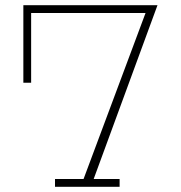

<svg xmlns="http://www.w3.org/2000/svg" viewBox="-20 -720 697 740"><path d="M587 -700H70V-401H100V-670H541L302 -30H192V0H441V-30H341Z"/></svg>

Font: Space Cowgirl Thin
Style: Regular
Weight: 100
Designer: Valery Marier
Foundry: Valery Marier
Version: Version 1.000;hotconv 1.0.109;makeotfexe 2.5.65596